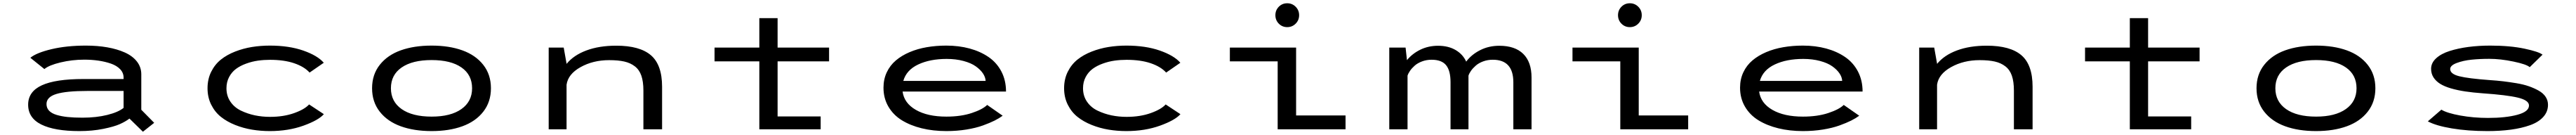

<svg xmlns="http://www.w3.org/2000/svg" viewBox="-20 -791 15790 826"><path d="M507 -512Q577 -512 637.2 -501.5Q697.5 -491 744.8 -470Q792 -449 819 -414.8Q846 -380.5 846 -336V-119.5L925 -39.5L856 15L773.5 -65.5Q749 -47 714.2 -31.5Q679.5 -16 612.8 -2.5Q546 11 466.5 11Q314.5 11 233.5 -29Q152.5 -69 152.5 -150.5Q152.5 -230.5 236.2 -269Q320 -307.5 491 -307.5H737.5V-316Q737.5 -345.5 716.5 -367.5Q695.5 -389.5 660 -401.8Q624.5 -414 583.5 -420Q542.5 -426 496 -426Q421.5 -426 350.8 -409Q280 -392 252 -368.5L166 -437.5Q203 -468 295.2 -490Q387.5 -512 507 -512ZM485.5 -71Q570 -71 637.5 -87.8Q705 -104.5 737.5 -131V-234.5H515Q386 -234.5 325.5 -216Q265 -197.5 265 -154.5Q265 -130.5 280.5 -114Q296 -97.5 326.2 -88.2Q356.5 -79 395 -75Q433.5 -71 485.5 -71Z M1965 -92.5Q1932.5 -55.5 1840 -22.2Q1747.5 11 1634 11Q1577.5 11 1524.5 2.2Q1471.5 -6.5 1421.2 -26.5Q1371 -46.5 1334 -76Q1297 -105.5 1274.5 -150.5Q1252 -195.5 1252 -251Q1252 -307 1274.5 -352Q1297 -397 1334 -426.5Q1371 -456 1421.2 -475.5Q1471.5 -495 1524.5 -503.5Q1577.5 -512 1634 -512Q1751.5 -512 1839 -481.5Q1926.5 -451 1964.5 -407L1877.5 -347Q1845 -383 1783.2 -404Q1721.5 -425 1635 -425Q1597 -425 1561.2 -420Q1525.5 -415 1489.8 -402.2Q1454 -389.5 1427.5 -370.2Q1401 -351 1384.5 -320.2Q1368 -289.5 1368 -251Q1368 -204 1392.5 -168.5Q1417 -133 1457.5 -113.8Q1498 -94.5 1542.5 -85.2Q1587 -76 1635 -76Q1718 -76 1782.8 -99Q1847.5 -122 1874.5 -152Z M2625.5 11Q2517.5 11 2436 -18.5Q2354.5 -48 2307.5 -107.8Q2260.5 -167.5 2260.5 -251Q2260.5 -335 2307.8 -394.5Q2355 -454 2436.2 -483Q2517.5 -512 2625.5 -512Q2733 -512 2814.2 -482.8Q2895.5 -453.5 2942.2 -394Q2989 -334.5 2989 -251Q2989 -167.5 2942.2 -107.8Q2895.5 -48 2814.2 -18.5Q2733 11 2625.5 11ZM2625.5 -77.5Q2743 -77.5 2808.2 -123.8Q2873.5 -170 2873.5 -251Q2873.5 -333 2808.5 -378.2Q2743.5 -423.5 2625.5 -423.5Q2507.5 -423.5 2441.8 -378.2Q2376 -333 2376 -251Q2376 -169.5 2441.8 -123.5Q2507.5 -77.5 2625.5 -77.5Z M3343 0V-500H3435L3452.5 -402V-400Q3495.5 -453 3573.8 -482.2Q3652 -511.5 3757.5 -511.5Q3901 -511.5 3969.5 -453Q4038 -394.5 4038 -260V0H3923.5V-237Q3923.5 -291.5 3911 -327.8Q3898.5 -364 3871.2 -385Q3844 -406 3806.5 -414.5Q3769 -423 3713.5 -423Q3615 -423 3538.2 -380.2Q3461.5 -337.5 3452.5 -272.5V0Z M4359.5 -415.5V-500H4634V-680H4746V-500H5061.5V-415.5H4746V-78.5H5010V0H4634V-415.5Z M6125.5 -83Q6104.5 -67.5 6076 -53.2Q6047.5 -39 6004.8 -23.5Q5962 -8 5903.5 1.5Q5845 11 5780.5 11Q5699 11 5629.5 -6Q5560 -23 5507.5 -55.2Q5455 -87.5 5425 -138.8Q5395 -190 5395 -254.5Q5395 -306 5415.2 -348.8Q5435.5 -391.5 5470.8 -421.2Q5506 -451 5554.8 -471.8Q5603.5 -492.5 5660.2 -502.2Q5717 -512 5780 -512Q5857 -512 5922.8 -494.2Q5988.5 -476.5 6038.8 -442.2Q6089 -408 6117.5 -353.8Q6146 -299.5 6146 -231H5512Q5521.5 -160 5593.2 -118.8Q5665 -77.5 5780.5 -77.5Q5869.5 -77.5 5936 -99.5Q6002.5 -121.5 6030.5 -149ZM5782.5 -430.5Q5680 -430.5 5607.8 -396.5Q5535.5 -362.5 5516.5 -296H6021Q6020 -319 6004.5 -342Q5989 -365 5960.5 -385.2Q5932 -405.5 5885.2 -418Q5838.5 -430.5 5782.5 -430.5Z M7215 -92.5Q7182.5 -55.5 7090 -22.2Q6997.5 11 6884 11Q6827.5 11 6774.5 2.2Q6721.5 -6.5 6671.2 -26.5Q6621 -46.5 6584 -76Q6547 -105.5 6524.5 -150.5Q6502 -195.5 6502 -251Q6502 -307 6524.5 -352Q6547 -397 6584 -426.5Q6621 -456 6671.2 -475.5Q6721.5 -495 6774.5 -503.5Q6827.5 -512 6884 -512Q7001.5 -512 7089 -481.5Q7176.5 -451 7214.5 -407L7127.5 -347Q7095 -383 7033.2 -404Q6971.5 -425 6885 -425Q6847 -425 6811.2 -420Q6775.5 -415 6739.8 -402.2Q6704 -389.5 6677.5 -370.2Q6651 -351 6634.5 -320.2Q6618 -289.5 6618 -251Q6618 -204 6642.5 -168.5Q6667 -133 6707.5 -113.8Q6748 -94.5 6792.5 -85.2Q6837 -76 6885 -76Q6968 -76 7032.8 -99Q7097.5 -122 7124.5 -152Z M7921.2 -646.2Q7900 -625 7869.5 -625Q7839 -625 7818 -646.2Q7797 -667.5 7797 -698Q7797 -728.5 7818 -749.8Q7839 -771 7869.5 -771Q7900 -771 7921.2 -749.8Q7942.5 -728.5 7942.5 -698Q7942.5 -667.5 7921.2 -646.2ZM7924 -84.5H8227V0H7811V-415.5H7518V-500H7924Z M8495 0V-500H8595L8603.5 -423Q8635.5 -462.5 8685 -486.8Q8734.5 -511 8794 -511Q8857 -511 8901.8 -484.8Q8946.5 -458.5 8966.5 -414Q8998.5 -457 9051.8 -484Q9105 -511 9169.5 -511Q9266 -511 9316.5 -461Q9367 -411 9367 -317V0H9255.5V-287.5Q9255.5 -425.5 9129.5 -425.5Q9098 -425.5 9070.8 -415.5Q9043.5 -405.5 9025.5 -389.8Q9007.5 -374 8996.2 -358.2Q8985 -342.5 8980.5 -328V0H8870.5V-288Q8870.5 -359 8843.2 -392.2Q8816 -425.5 8754.5 -425.5Q8723 -425.5 8695.8 -415.2Q8668.5 -405 8651 -389.5Q8633.5 -374 8622.5 -358.2Q8611.5 -342.5 8607 -328V0Z M10021.2 -646.2Q10000 -625 9969.5 -625Q9939 -625 9918 -646.2Q9897 -667.5 9897 -698Q9897 -728.5 9918 -749.8Q9939 -771 9969.5 -771Q10000 -771 10021.2 -749.8Q10042.5 -728.5 10042.5 -698Q10042.5 -667.5 10021.2 -646.2ZM10024 -84.5H10327V0H9911V-415.5H9618V-500H10024Z M11375.5 -83Q11354.5 -67.5 11326 -53.2Q11297.5 -39 11254.8 -23.5Q11212 -8 11153.5 1.5Q11095 11 11030.5 11Q10949 11 10879.5 -6Q10810 -23 10757.5 -55.2Q10705 -87.5 10675 -138.8Q10645 -190 10645 -254.5Q10645 -306 10665.2 -348.8Q10685.5 -391.5 10720.8 -421.2Q10756 -451 10804.8 -471.8Q10853.5 -492.5 10910.2 -502.2Q10967 -512 11030 -512Q11107 -512 11172.8 -494.2Q11238.5 -476.5 11288.8 -442.2Q11339 -408 11367.5 -353.8Q11396 -299.5 11396 -231H10762Q10771.5 -160 10843.2 -118.8Q10915 -77.5 11030.5 -77.5Q11119.5 -77.5 11186 -99.5Q11252.5 -121.5 11280.5 -149ZM11032.5 -430.5Q10930 -430.5 10857.8 -396.5Q10785.5 -362.5 10766.5 -296H11271Q11270 -319 11254.5 -342Q11239 -365 11210.5 -385.2Q11182 -405.5 11135.2 -418Q11088.5 -430.5 11032.5 -430.5Z M11743 0V-500H11835L11852.5 -402V-400Q11895.5 -453 11973.8 -482.2Q12052 -511.5 12157.5 -511.5Q12301 -511.5 12369.5 -453Q12438 -394.5 12438 -260V0H12323.5V-237Q12323.5 -291.5 12311 -327.8Q12298.5 -364 12271.2 -385Q12244 -406 12206.5 -414.5Q12169 -423 12113.5 -423Q12015 -423 11938.2 -380.2Q11861.5 -337.5 11852.5 -272.5V0Z M12759.5 -415.5V-500H13034V-680H13146V-500H13461.5V-415.5H13146V-78.5H13410V0H13034V-415.5Z M14175.5 11Q14067.5 11 13986 -18.5Q13904.5 -48 13857.5 -107.8Q13810.5 -167.5 13810.5 -251Q13810.5 -335 13857.8 -394.5Q13905 -454 13986.2 -483Q14067.5 -512 14175.5 -512Q14283 -512 14364.2 -482.8Q14445.5 -453.5 14492.2 -394Q14539 -334.5 14539 -251Q14539 -167.5 14492.2 -107.8Q14445.5 -48 14364.2 -18.5Q14283 11 14175.5 11ZM14175.5 -77.5Q14293 -77.5 14358.2 -123.8Q14423.5 -170 14423.5 -251Q14423.5 -333 14358.5 -378.2Q14293.5 -423.5 14175.5 -423.5Q14057.5 -423.5 13991.8 -378.2Q13926 -333 13926 -251Q13926 -169.5 13991.8 -123.5Q14057.5 -77.5 14175.5 -77.5Z M15225.5 11Q15106.5 11 15008.5 -5.2Q14910.5 -21.5 14860.5 -48.5L14943.5 -120Q14978 -99 15059.2 -84.2Q15140.5 -69.5 15229 -69.5Q15338.5 -69.5 15409.5 -88.8Q15480.5 -108 15480.5 -145.5Q15480.5 -177.5 15412 -193.8Q15343.5 -210 15198 -220Q15137 -224.5 15090 -231.5Q15043 -238.5 15002.5 -250.2Q14962 -262 14936 -278.2Q14910 -294.5 14895.2 -317.5Q14880.5 -340.5 14880.5 -370Q14880.5 -406 14911.2 -434.2Q14942 -462.5 14994.2 -479Q15046.5 -495.5 15109.5 -503.8Q15172.5 -512 15242.5 -512Q15365 -512 15453.2 -493.2Q15541.5 -474.5 15563.5 -456.5L15485 -380Q15466 -397.5 15386 -414.2Q15306 -431 15237 -431Q15179 -431 15128 -425.8Q15077 -420.5 15037.2 -405.5Q14997.5 -390.5 14997.5 -368.5Q14997.5 -338.5 15053.2 -324.5Q15109 -310.5 15239.5 -301Q15285.5 -298 15323 -293.5Q15360.5 -289 15404 -281.8Q15447.5 -274.5 15479.8 -263.2Q15512 -252 15539.8 -236.5Q15567.5 -221 15582.2 -199Q15597 -177 15597 -150Q15597 -107.5 15568 -75.5Q15539 -43.5 15487 -25Q15435 -6.5 15369.8 2.2Q15304.5 11 15225.5 11Z"/></svg>

Font: League Mono Extended
Style: Regular
Weight: 400
Width: 9
Designer: Tyler Finck
Foundry: The League of Moveable Type / Tyler Finck
Version: Version 2.210